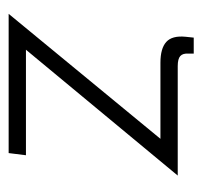

<svg xmlns="http://www.w3.org/2000/svg" viewBox="-32 -436 468 444"><g transform="rotate(90 202.0 -214.0)"><path d="M95 -40H339L334 0H12L301 -351H125Q92 -351 77 -364.5Q62 -378 65 -409L67 -428H104V-416Q103 -403 109.5 -397Q116 -391 133 -391H386Z"/></g></svg>

Font: Josefin Sans Light
Style: Italic
Weight: 300
Italic angle: -7°
Designer: Santiago Orozco
Foundry: Typemade
Version: Version 2.000